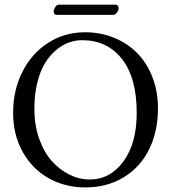

<svg xmlns="http://www.w3.org/2000/svg" viewBox="-20 -797 739 829"><path d="M468.8 -732.9H224.1Q211.9 -732.9 211.9 -747.6Q211.9 -756.8 218.8 -766.8Q225.6 -776.9 233.9 -776.9H478.5Q485.4 -776.9 488.8 -772.5Q492.2 -768.1 492.2 -762.2Q492.2 -752.9 484.9 -742.9Q477.5 -732.9 468.8 -732.9ZM334.5 -623.5Q304.7 -623.5 276.1 -613Q247.6 -602.5 220.5 -579.3Q193.4 -556.2 173.1 -522.5Q152.8 -488.8 140.6 -438.2Q128.4 -387.7 128.4 -327.1Q128.4 -257.3 148.9 -198.7Q169.4 -140.1 203.4 -102.1Q237.3 -64 279.8 -43Q322.3 -22 367.7 -22Q455.6 -22 512.9 -100.1Q570.3 -178.2 570.3 -309.6Q570.3 -461.9 506.3 -542.7Q442.4 -623.5 334.5 -623.5ZM662.1 -329.1Q662.1 -229.5 623.8 -152.1Q585.4 -74.7 513.7 -31.2Q441.9 12.2 348.1 12.2Q261.7 12.2 191.2 -26.9Q120.6 -65.9 78.6 -140.1Q36.6 -214.4 36.6 -310.1Q36.6 -407.2 76.7 -486.8Q116.7 -566.4 188 -612.1Q259.3 -657.7 347.2 -657.7Q414.1 -657.7 472.2 -634Q530.3 -610.4 572.3 -567.9Q614.3 -525.4 638.2 -463.9Q662.1 -402.3 662.1 -329.1Z"/></svg>

Font: Libertinage
Style: l
Weight: 400
Designer: OSP
Foundry: OSP
Version: Version 1.0; 2008; OFL relea